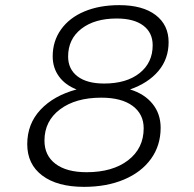

<svg xmlns="http://www.w3.org/2000/svg" viewBox="-20 -723 756 747"><path d="M636 -559Q636 -494 596.5 -447Q557 -400 486 -375Q542 -358 573.5 -319Q605 -280 605 -226Q605 -157 567.5 -105Q530 -53 462.5 -24.5Q395 4 307 4Q203 4 144.5 -40Q86 -84 86 -162Q86 -241 137.5 -296Q189 -351 278 -375Q234 -392 209.5 -425.5Q185 -459 185 -504Q185 -563 217.5 -608.5Q250 -654 308.5 -678.5Q367 -703 444 -703Q535 -703 585.5 -664.5Q636 -626 636 -559ZM245 -503Q245 -454 281.5 -426Q318 -398 385 -398Q472 -398 523 -438.5Q574 -479 574 -547Q574 -596 537.5 -623.5Q501 -651 434 -651Q348 -651 296.5 -611Q245 -571 245 -503ZM153 -176Q153 -118 196 -85.5Q239 -53 317 -53Q418 -53 478.5 -99.5Q539 -146 539 -224Q539 -279 496 -311Q453 -343 374 -343Q274 -343 213.5 -297.5Q153 -252 153 -176Z"/></svg>

Font: TypoPRO Montserrat Alternates
Style: Italic
Weight: 300
Italic angle: -11.3°
Designer: Julieta Ulanovsky
Foundry: Julieta Ulanovsky
Version: Version 6.001